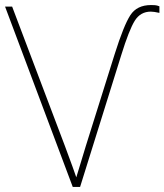

<svg xmlns="http://www.w3.org/2000/svg" viewBox="-20 -740 651 760"><path d="M577 -694Q589 -694 611 -689V-715Q601 -719 593.5 -719.5Q586 -720 578 -720Q522 -720 496 -680Q470 -640 434 -526L320 -163Q300 -98 294.5 -79Q289 -60 282 -38Q274 -61 267 -80.5Q260 -100 237 -162L28 -714H0L268 0H297L460 -522Q491 -622 513.5 -658Q536 -694 577 -694Z"/></svg>

Font: Noto Sans UI Thin
Style: Regular
Weight: 250
Designer: Monotype Design Team
Foundry: Monotype Imaging Inc.
Version: Version 1.901